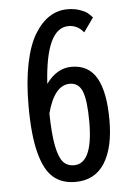

<svg xmlns="http://www.w3.org/2000/svg" viewBox="-52 -746 554 797"><g transform="rotate(-5 225.0 -347.5)"><path d="M255.5 -466.5Q326.5 -466.5 359.8 -407.8Q393 -349 393 -232.5Q393 -117 352 -53Q311 11 230.5 11Q174 11 138 -20Q102 -51 82.8 -124.8Q63.5 -198.5 63.5 -320.5Q63.5 -420.5 79 -496.2Q94.5 -572 122 -617Q149.5 -662 183.8 -684Q218 -706 259 -706Q287.5 -706 309.8 -698.2Q332 -690.5 341.2 -683Q350.5 -675.5 362 -663L320.5 -604.5Q311 -615 304 -620.8Q297 -626.5 284.8 -631.2Q272.5 -636 257.5 -636Q163 -636 149 -404.5Q193.5 -466.5 255.5 -466.5ZM242 -397Q177.5 -397 147 -281.5Q148.5 -195 158.2 -146Q168 -97 185 -77.8Q202 -58.5 230.5 -58.5Q309 -58.5 309 -232.5Q309 -321.5 294 -359.2Q279 -397 242 -397Z"/></g></svg>

Font: League Mono Condensed
Style: Regular
Weight: 400
Width: 1
Designer: Tyler Finck
Foundry: The League of Moveable Type / Tyler Finck
Version: Version 2.210